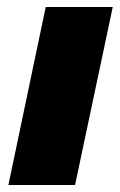

<svg xmlns="http://www.w3.org/2000/svg" viewBox="-20 -530 343 550"><path d="M4 0 111 -510H303L195 0Z"/></svg>

Font: Saira ExtraBold
Style: Italic
Weight: 800
Italic angle: -12°
Designer: Hector Gatti with collaboration of the Omnibus-Type team
Foundry: Omnibus-Type
Version: Version 1.100; ttfautohint (v1.8.3)